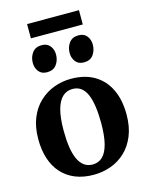

<svg xmlns="http://www.w3.org/2000/svg" viewBox="-137 -1020 862 1117"><g transform="rotate(-15 294.0 -462.0)"><path d="M27.5 -272Q27.5 -345 49.8 -399.5Q72 -454 110.8 -490.2Q149.5 -526.5 198.5 -544.8Q247.5 -563 301 -563Q385 -563 442.8 -528.2Q500.5 -493.5 530.8 -430Q561 -366.5 561 -279.5Q561 -205.5 538.5 -150.8Q516 -96 477.5 -60Q439 -24 389.8 -6.5Q340.5 11 287 11Q224.5 11 176.2 -8.8Q128 -28.5 94.8 -65.5Q61.5 -102.5 44.5 -154.8Q27.5 -207 27.5 -272ZM296 -48.5Q332 -48.5 356.2 -72Q380.5 -95.5 393 -144.2Q405.5 -193 405.5 -268.5Q405.5 -322.5 399.5 -366Q393.5 -409.5 380.8 -440.2Q368 -471 346.8 -487.2Q325.5 -503.5 295 -503.5Q259 -503.5 234 -479.8Q209 -456 196 -407.5Q183 -359 183 -283Q183 -228.5 189.2 -185.2Q195.5 -142 209 -111.5Q222.5 -81 244 -64.8Q265.5 -48.5 296 -48.5ZM178.5 -635.5Q145.5 -635.5 128.5 -657.5Q111.5 -679.5 111.5 -709Q111.5 -744.5 130.8 -770.2Q150 -796 187 -796H188Q221 -796 238 -774Q255 -752 255 -722.5Q255 -687.5 236 -661.5Q217 -635.5 179.5 -635.5ZM400.5 -635.5Q367.5 -635.5 350.5 -657.5Q333.5 -679.5 333.5 -709Q333.5 -744.5 352.8 -770.2Q372 -796 409 -796H409.5Q443 -796 459.8 -774Q476.5 -752 476.5 -722.5Q476.5 -687.5 457.8 -661.5Q439 -635.5 401.5 -635.5ZM450.5 -936.5V-850.5H138V-936.5Z"/></g></svg>

Font: Merriweather 36pt
Style: Bold
Weight: 700
Designer: Eben Sorkin
Foundry: Eben Sorkin
Version: Version 2.100